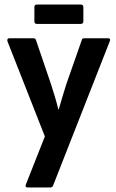

<svg xmlns="http://www.w3.org/2000/svg" viewBox="-20 -823 510 843"><path d="M102 0Q88 0 94 -14L177 -224L13 -641Q11 -647 13 -651Q15 -655 21 -655H127Q135 -655 138 -647L204 -453Q213 -425 221 -398.5Q229 -372 236 -343H238Q246 -372 254.5 -399Q263 -426 271 -453L339 -647Q340 -655 350 -655H455Q467 -655 462 -642L213 -8Q210 0 201 0ZM142 -718Q131 -718 131 -729V-792Q131 -803 142 -803H334Q346 -803 346 -792V-729Q346 -718 334 -718Z"/></svg>

Font: Sofia Sans Condensed
Style: Bold
Weight: 700
Designer: Botio Nikoltchev, Ani Petrova
Foundry: lettersoup
Version: Version 4.101; ttfautohint (v1.8.4.7-5d5b)